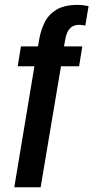

<svg xmlns="http://www.w3.org/2000/svg" viewBox="-20 -692 387 795"><path d="M39.2 83.3 122.5 -417.5H53.3L66.7 -500H137.5L142.5 -530Q149.2 -568.3 165.4 -600.4Q181.7 -632.5 214.2 -652.1Q246.7 -671.7 300.8 -671.7Q314.2 -671.7 326.7 -670Q339.2 -668.3 346.7 -666.7L333.3 -585.8Q327.5 -587.5 321.7 -588.3Q315.8 -589.2 306.7 -589.2Q260 -589.2 250 -527.5L245 -500H320.8L307.5 -417.5H232.5L148.3 83.3Z"/></svg>

Font: Familjen Grotesk GF Medium
Style: Italic
Weight: 500
Designer: Anders Wikstroem, Jonas Baeckman, Matilda Gysing, Kristian Moeller
Foundry: Familjen STHML AB
Version: Version 2.000; Beta; Release 4; Build 6